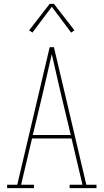

<svg xmlns="http://www.w3.org/2000/svg" viewBox="-20 -981 540 1001"><path d="M17 0V-18H70L239 -735H261L319 -490L430 -18H483V0H343V-18H410L353 -259H147L90 -18H157V0ZM151 -277H349L298 -490Q286 -542 274 -594Q262 -646 250 -699Q238 -646 226 -594Q214 -542 202 -490ZM351 -811 250 -946 245 -939 149 -811 132 -823 239 -961H261L368 -823Z"/></svg>

Font: Iosevka Slab Thin
Style: Regular
Weight: 100
Monospace: yes
Designer: Belleve Invis
Foundry: Belleve Invis
Version: Version 11.1.0; ttfautohint (v1.8.3)